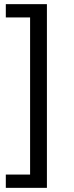

<svg xmlns="http://www.w3.org/2000/svg" viewBox="-20 -725 355 925"><path d="M8 180V116H125V-641H8V-705H206V180Z"/></svg>

Font: Nunito Sans
Style: Regular
Weight: 400
Designer: Vernon Adams
Foundry: Vernon Adams
Version: Version 3.101; ttfautohint (v1.8.4.7-5d5b);gftools[0.9.27]